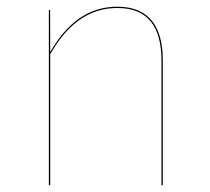

<svg xmlns="http://www.w3.org/2000/svg" viewBox="-20 -547 620 567"><path d="M326.4 -527.2C239.5 -527.2 176 -476.5 128.3 -393.2L128 -517.2H124.3V0H128.3V-386.7C176.3 -471.6 239.7 -523.4 326.3 -523.4C418.9 -523.4 456.8 -465.5 456.8 -367.9V0H460.8V-368.1C460.8 -467.4 421.3 -527.2 326.4 -527.2Z"/></svg>

Font: Fira Sans Four
Style: Regular
Weight: 100
Designer: Carrois Corporate & Edenspiekermann AG
Foundry: Carrois Corporate GbR & Edenspiekermann AG
Version: Version 4.203;PS 004.203;hotconv 1.0.88;makeotf.lib2.5.64775